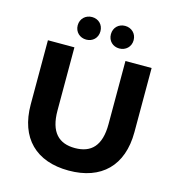

<svg xmlns="http://www.w3.org/2000/svg" viewBox="-129 -1011 1046 1134"><g transform="rotate(15 394.0 -444.0)"><path d="M294 -762C333 -762 363 -790 363 -831C363 -872 333 -900 294 -900C255 -900 224 -872 224 -831C224 -790 255 -762 294 -762ZM496 -762C535 -762 566 -790 566 -831C566 -872 535 -900 496 -900C457 -900 427 -872 427 -831C427 -790 457 -762 496 -762ZM394 12C593 12 711 -102 711 -308V-700H551V-314C551 -181 494 -126 395 -126C297 -126 239 -181 239 -314V-700H77V-308C77 -102 195 12 394 12Z"/></g></svg>

Font: Montserrat Lite
Style: Bold
Weight: 700
Designer: Julieta Ulanovsky
Foundry: Julieta Ulanovsky
Version: Version 7.200;PS 007.200;hotconv 1.0.88;makeotf.lib2.5.64775